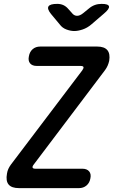

<svg xmlns="http://www.w3.org/2000/svg" viewBox="-20 -970 640 990"><path d="M78 0Q40 0 24.5 -18.5Q9 -37 16 -75Q18 -88 23 -99Q28 -110 36 -121L404 -607Q412 -618 410.5 -624Q409 -630 395 -630H170Q146 -630 135 -643.5Q124 -657 129 -680Q133 -703 148.5 -716.5Q164 -730 188 -730H481Q518 -730 533.5 -711.5Q549 -693 543 -656Q540 -643 535 -631.5Q530 -620 522 -609L155 -123Q146 -112 148 -106Q150 -100 163 -100H405Q428 -100 439.5 -86.5Q451 -73 446 -50Q442 -27 426 -13.5Q410 0 387 0ZM275 -950Q293 -950 307 -943.5Q321 -937 332 -924L350 -904Q361 -889 376.5 -888.5Q392 -888 410 -903L437 -925Q452 -938 468.5 -944Q485 -950 504 -950Q539 -950 542 -937Q545 -924 515 -899L451 -844Q430 -826 406 -818Q382 -810 363 -810Q344 -810 322.5 -818Q301 -826 288 -844L243 -898Q222 -924 230 -937Q238 -950 275 -950Z"/></svg>

Font: Maple Mono NL Medium
Style: Italic
Weight: 500
Italic angle: -10°
Monospace: yes
Designer: subframe7536
Version: Version 7.000